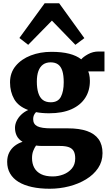

<svg xmlns="http://www.w3.org/2000/svg" viewBox="-20 -888 676 1178"><path d="M285 270Q223.5 270 175.2 259.2Q127 248.5 93.2 227.8Q59.5 207 41.8 176.2Q24 145.5 24 105Q24 73 36.2 48.5Q48.5 24 70 7.2Q91.5 -9.5 118.5 -18Q94 -32.5 83 -54.5Q72 -76.5 72 -103.5Q72 -125 82 -146Q92 -167 110.2 -184.5Q128.5 -202 153 -213Q92 -235.5 66.8 -280.2Q41.5 -325 41.5 -382.5Q41.5 -441.5 76.2 -483.5Q111 -525.5 168.8 -547.8Q226.5 -570 295.5 -570Q360 -570 405 -558.2Q450 -546.5 478.5 -524Q490.5 -539 520.2 -555.5Q550 -572 585 -572H621V-450H521.5Q525 -442 527 -432.8Q529 -423.5 530.2 -413.8Q531.5 -404 531.5 -393Q532 -333 503.2 -288Q474.5 -243 418.8 -218Q363 -193 281.5 -193Q259 -193 238.8 -194.8Q218.5 -196.5 201 -200Q192 -190.5 187.8 -180.5Q183.5 -170.5 183.5 -157Q183.5 -126.5 208.8 -113.5Q234 -100.5 294.5 -100.5H397.5Q467 -100.5 514 -84Q561 -67.5 585 -33.8Q609 0 609 51.5Q609 103 581.8 143.5Q554.5 184 508 212.2Q461.5 240.5 403.8 255.2Q346 270 285 270ZM303.5 194.5Q337 194.5 368.5 182.5Q400 170.5 420.8 146Q441.5 121.5 441.5 84Q441.5 56.5 432.5 39.8Q423.5 23 403 15.2Q382.5 7.5 347.5 7.5H237.5Q228 7.5 218.8 6.8Q209.5 6 201 5Q191.5 18.5 184 37.5Q176.5 56.5 176.5 82Q176.5 116 190.2 141.2Q204 166.5 232 180.5Q260 194.5 303.5 194.5ZM291.5 -260.5Q336 -260.5 353.5 -294Q371 -327.5 371 -383Q371 -426 362.5 -453Q354 -480 336.2 -492.8Q318.5 -505.5 291 -505.5Q262.5 -505.5 243.8 -491.8Q225 -478 215.5 -451.8Q206 -425.5 206 -387Q206 -347 214.8 -318.5Q223.5 -290 242.2 -275.2Q261 -260.5 291.5 -260.5ZM153 -613 99 -655 254 -868H343L497.5 -654L442.5 -613L298.5 -761.5Z"/></svg>

Font: Merriweather Light 18pt Black
Style: Regular
Weight: 900
Version: Version 2.100